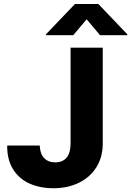

<svg xmlns="http://www.w3.org/2000/svg" viewBox="-20 -950 669 979"><path d="M503.9 -707V-217.8Q503.9 -149.9 472.2 -98.4Q440.4 -46.9 383.3 -18.6Q326.2 9.8 252 9.8Q184.6 9.8 131.1 -13.9Q77.6 -37.6 46.9 -86.4Q16.1 -135.3 16.6 -208H182.6Q184.1 -166.5 204.8 -144.3Q225.6 -122.1 261.7 -122.1Q299.3 -122.1 319.6 -146.2Q339.8 -170.4 339.8 -217.8V-707ZM421.9 -851.6 353.5 -770.5H214.8V-775.4L362.3 -929.7H481.4L628.9 -775.4V-770.5H490.2Z"/></svg>

Font: Pretendard JP ExtraBold
Style: Regular
Weight: 800
Designer: Base glyphs from Inter by Rasmus Andersson; Hangeul glyphs from Noto Sans CJK(Source Han Sans) by Jang Soo-young and Kan
Foundry: Kil Hyung-jin
Version: Version 1.309